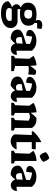

<svg xmlns="http://www.w3.org/2000/svg" viewBox="1384 -2176 996 3803"><g transform="rotate(90 1881.5 -275.0)"><path d="M254 -173Q202 -173 162 -182L161 -125H406Q441 -125 471 -107Q501 -89 518.5 -58Q536 -27 536 12Q536 69 498.5 112Q461 155 394 179Q327 203 240 203Q129 203 68 164.5Q7 126 4 58Q54 7 124 -16Q93 -33 78.5 -56.5Q64 -80 64 -102Q64 -128 81.5 -151.5Q99 -175 131 -191Q33 -226 33 -331Q33 -413 92.5 -457Q152 -501 270 -501Q341 -501 390 -484Q376 -510 376 -534Q376 -571 403 -593Q430 -615 475 -615Q493 -615 512.5 -611.5Q532 -608 555 -599L543 -513H438L432 -463Q490 -424 490 -344Q490 -262 430 -217.5Q370 -173 254 -173ZM261 -258Q304 -258 327 -280Q350 -302 350 -340Q350 -415 259 -415Q245 -415 225.5 -412.5Q206 -410 191 -406Q182 -386 178 -367Q174 -348 174 -335Q174 -258 261 -258ZM139 39Q139 106 263 106Q326 106 360.5 87Q395 68 395 34Q395 10 381 -10H159Q148 4 143.5 16.5Q139 29 139 39Z M749 11Q665 11 615.5 -26.5Q566 -64 566 -127Q566 -154 577.5 -174Q589 -194 619 -212Q649 -230 704.5 -250Q760 -270 848 -296L852 -367Q790 -407 705 -412L687 -295Q573 -299 573 -366Q573 -402 602.5 -432Q632 -462 680.5 -480.5Q729 -499 787 -499Q911 -499 986 -410V-103L1068 -113Q1069 -59 1035 -25Q1001 9 953 9Q918 9 887 -13Q856 -35 842 -79Q822 -53 799.5 -31Q777 -9 749 11ZM715 -166Q715 -94 776 -94Q807 -94 839 -108L845 -226L720 -209Q715 -188 715 -166Z M1086 0V-47Q1096 -56 1108 -63Q1120 -70 1134 -76L1145 -355L1087 -442Q1176 -493 1274 -502L1286 -374Q1326 -440 1378 -491Q1425 -497 1464 -474L1455 -336Q1370 -356 1288 -341V-77L1390 -51V0Z M1679 11Q1595 11 1545.5 -26.5Q1496 -64 1496 -127Q1496 -154 1507.5 -174Q1519 -194 1549 -212Q1579 -230 1634.5 -250Q1690 -270 1778 -296L1782 -367Q1720 -407 1635 -412L1617 -295Q1503 -299 1503 -366Q1503 -402 1532.5 -432Q1562 -462 1610.5 -480.5Q1659 -499 1717 -499Q1841 -499 1916 -410V-103L1998 -113Q1999 -59 1965 -25Q1931 9 1883 9Q1848 9 1817 -13Q1786 -35 1772 -79Q1752 -53 1729.5 -31Q1707 -9 1679 11ZM1645 -166Q1645 -94 1706 -94Q1737 -94 1769 -108L1775 -226L1650 -209Q1645 -188 1645 -166Z M2016 0V-47Q2025 -55 2037 -62Q2049 -69 2064 -76L2075 -355L2017 -442Q2106 -493 2204 -502L2216 -384Q2237 -417 2261.5 -445Q2286 -473 2313 -497Q2323 -499 2332.5 -499.5Q2342 -500 2350 -500Q2452 -500 2514 -412V-72L2566 -51V0H2312V-47Q2332 -64 2360 -76L2371 -344Q2331 -371 2289 -371Q2253 -371 2218 -350V-72L2268 -51V0Z M2796 -597V-486H2939L2932 -407H2796V-103L2940 -107Q2923 -50 2876.5 -19.5Q2830 11 2778 11Q2737 11 2700 -7.5Q2663 -26 2641 -65L2655 -407H2582V-434Q2623 -484 2677.5 -526Q2732 -568 2796 -597Z M2966 0V-47Q2988 -64 3014 -76L3025 -355L2967 -442Q3012 -468 3062 -483.5Q3112 -499 3168 -502V-72L3218 -51V0ZM3116 -753Q3142 -730 3160.5 -698Q3179 -666 3185 -633Q3163 -607 3130.5 -587.5Q3098 -568 3064 -564Q3039 -585 3020 -617.5Q3001 -650 2995 -685Q3018 -710 3049.5 -728.5Q3081 -747 3116 -753Z M3444 11Q3360 11 3310.5 -26.5Q3261 -64 3261 -127Q3261 -154 3272.5 -174Q3284 -194 3314 -212Q3344 -230 3399.5 -250Q3455 -270 3543 -296L3547 -367Q3485 -407 3400 -412L3382 -295Q3268 -299 3268 -366Q3268 -402 3297.5 -432Q3327 -462 3375.5 -480.5Q3424 -499 3482 -499Q3606 -499 3681 -410V-103L3763 -113Q3764 -59 3730 -25Q3696 9 3648 9Q3613 9 3582 -13Q3551 -35 3537 -79Q3517 -53 3494.5 -31Q3472 -9 3444 11ZM3410 -166Q3410 -94 3471 -94Q3502 -94 3534 -108L3540 -226L3415 -209Q3410 -188 3410 -166Z"/></g></svg>

Font: Piazzolla
Style: Bold
Weight: 700
Designer: Juan Pablo del Peral
Foundry: Huerta Tipografica
Version: Version 1.330